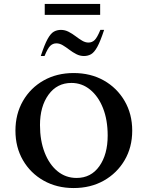

<svg xmlns="http://www.w3.org/2000/svg" viewBox="-20 -940 746 970"><path d="M352 10Q267 10 200.5 -27.5Q134 -65 96 -130.5Q58 -196 58 -280Q58 -364 96 -430Q134 -496 200.5 -533.5Q267 -571 352 -571Q438 -571 504.5 -533.5Q571 -496 609.5 -430Q648 -364 648 -280Q648 -196 609.5 -130.5Q571 -65 504.5 -27.5Q438 10 352 10ZM367 -41Q440 -41 482 -100.5Q524 -160 524 -255Q524 -334 500.5 -393.5Q477 -453 435.5 -487Q394 -521 341 -521Q268 -521 225 -461.5Q182 -402 182 -308Q182 -230 205.5 -169.5Q229 -109 270.5 -75Q312 -41 367 -41ZM186 -657Q205 -715 220.5 -743Q236 -771 252 -780Q268 -789 288 -789Q308 -789 326.5 -779.5Q345 -770 362 -757Q379 -744 395 -734.5Q411 -725 427 -725Q445 -725 458 -737.5Q471 -750 487 -789H506Q487 -731 471.5 -703Q456 -675 440 -666Q424 -657 404 -657Q384 -657 365.5 -666.5Q347 -676 330 -689Q313 -702 297 -711.5Q281 -721 265 -721Q247 -721 234 -708.5Q221 -696 205 -657ZM206 -865V-920H486V-865Z"/></svg>

Font: Spectral SC SemiBold
Style: Regular
Weight: 600
Designer: Jean-Baptiste Levee
Foundry: Production Type
Version: Version 2.001